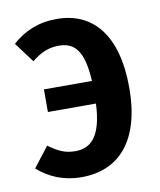

<svg xmlns="http://www.w3.org/2000/svg" viewBox="-68 -600 559 669"><g transform="rotate(-10 211.0 -265.0)"><path d="M177 -544C112 -544 62 -522 19 -484L72 -413C105 -440 134 -451 168 -451C224 -451 255 -418 261 -310H91V-230H261C256 -113 216 -79 162 -79C124 -79 100 -92 68 -115L13 -44C54 -8 104 14 168 14C306 14 385 -84 385 -264C385 -451 305 -544 177 -544Z"/></g></svg>

Font: Fira Sans Condensed Medium
Style: Regular
Weight: 500
Width: 3
Designer: Carrois Corporate & Edenspiekermann AG
Foundry: Carrois Corporate GbR & Edenspiekermann AG
Version: Version 4.202;PS 004.202;hotconv 1.0.88;makeotf.lib2.5.64775